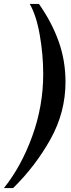

<svg xmlns="http://www.w3.org/2000/svg" viewBox="-83 -731 364 982"><path d="M138 -352Q138 -451 120.5 -551.5Q103 -652 69 -711H116Q181 -619 216.5 -520.5Q252 -422 252 -312Q252 -157 175.5 -19.5Q99 118 -16 231H-63Q26 120 82 -34.5Q138 -189 138 -352Z"/></svg>

Font: Unna Medium
Style: Italic
Weight: 500
Italic angle: -8.05°
Designer: Jorge de Buen Unna
Foundry: Omnibus-Type
Version: Version 2.008